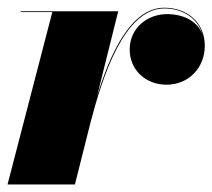

<svg xmlns="http://www.w3.org/2000/svg" viewBox="-20 -490 564 510"><path d="M119 -458 0 0H179L220 -163C251.5 -284.5 310 -467.5 416.5 -467.5C466 -467.5 506 -441 518.5 -397C505.5 -433.5 467.5 -452.5 424 -452.5C370.5 -452.5 324.5 -415 324.5 -358.5C324.5 -303.5 367.5 -265 422.5 -265C480.5 -265 524 -309.5 524 -368.5C524 -430.5 477 -469.5 416.5 -469.5C327 -469.5 272 -346 237.5 -233.5L294 -460H35V-458Z"/></svg>

Font: Bodoni* 96pt Fatface
Style: Italic
Weight: 900
Italic angle: -13°
Version: Version 2.3